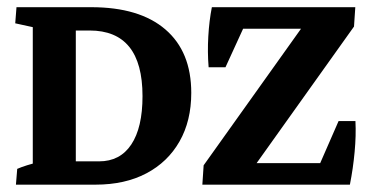

<svg xmlns="http://www.w3.org/2000/svg" viewBox="-20 -503 1008 523"><path d="M131.8 0V-63.5H250Q307.1 -63.5 337.6 -109.4Q368.2 -155.3 368.2 -241.2Q368.2 -419.9 224.1 -419.9H131.8V-483.4H228.5Q359.9 -483.4 430.4 -422.9Q501 -362.3 501 -250Q501 -173.8 469 -117.7Q437 -61.5 378.7 -30.8Q320.3 0 240.2 0ZM69.3 -7.3V-476.6H186.5V-7.3ZM23.4 0 26.9 -43Q50.3 -53.2 87.9 -62L69.3 -12.2V-88.9H186.5V-12.2L169.4 -58.1L234.4 -43.9L231 0ZM232.4 -483.4 229 -440.4Q205.6 -430.2 168 -421.4L186.5 -471.2V-394.5H69.3V-471.2L86.4 -425.3L21.5 -439.5L24.9 -483.4ZM531.2 0 534.7 -52.7 841.8 -483.4H947.8L944.3 -430.7L637.2 0ZM531.2 0 609.9 -58.6H934.6L932.6 0ZM548.3 -319.8Q544.9 -361.3 547.4 -403.8Q549.8 -446.3 557.1 -483.4L651.4 -444.8L594.2 -319.8ZM555.7 -424.8 557.1 -483.4H947.8L869.6 -424.8ZM948.2 -173.3Q950.2 -134.3 946 -89.4Q941.9 -44.4 933.1 0L839.8 -30.3L902.3 -173.3Z"/></svg>

Font: Markazi Text
Style: Regular
Weight: 400
Designer: Borna Izadpanah (Arabic designer), Fiona Ross (Arabic design director) and Florian Runge (Latin designer)
Foundry: Borna Izadpanah and Florian Runge
Version: Version 1.000